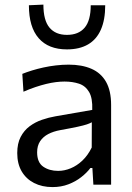

<svg xmlns="http://www.w3.org/2000/svg" viewBox="-20 -781 558 812"><path d="M202.1 10.2Q157.6 10.2 124 -7.1Q90.4 -24.3 71.6 -56.4Q52.9 -88.6 52.9 -133.6Q52.9 -174.1 67.3 -201.8Q81.8 -229.6 105.4 -247.1Q129 -264.6 157.5 -274.4Q186 -284.2 214.4 -289.1L370.1 -316.2Q372 -366.4 356.6 -392.2Q341.3 -418.1 314 -427.1Q286.7 -436.1 252.9 -436.1Q235.9 -436.1 216.3 -433.7Q196.8 -431.2 175.2 -426Q153.7 -420.7 129.7 -412.7Q105.6 -404.6 79.2 -393.1L74.4 -468.6Q92.7 -476 115.4 -483Q138 -490 163.7 -495.6Q189.4 -501.3 216.6 -504.4Q243.7 -507.6 270.8 -507.6Q326.5 -507.6 366.6 -490.1Q406.8 -472.7 428.4 -435Q449.9 -397.3 449.9 -337.2Q449.9 -313.8 449.9 -278.3Q449.9 -242.8 449.9 -211V-146.6Q449.9 -112.7 449.9 -77.2Q449.9 -41.8 449.9 0H374.9L370.7 -70.4H362.3Q347.1 -50.3 323.6 -31.9Q300.2 -13.4 269.4 -1.6Q238.6 10.2 202.1 10.2ZM226 -58.3Q252.5 -58.3 279.1 -69.3Q305.6 -80.3 328.7 -102.2Q351.8 -124.2 367.9 -157.1L368.3 -263.9Q360.3 -259.4 347.1 -254.9Q334 -250.5 307.9 -244.8Q281.7 -239.1 234.8 -230.7Q206.3 -225.5 184.3 -214.2Q162.4 -202.8 149.7 -183.8Q137 -164.7 137 -137Q137 -94 162.9 -76.1Q188.7 -58.3 226 -58.3ZM263.1 -572.1Q184.9 -572.1 143.6 -619.4Q102.2 -666.7 102.2 -758.8L163.5 -761.5Q163.5 -694.9 189.3 -664.2Q215 -633.5 263.1 -633.5Q312.2 -633.5 337.9 -663.8Q363.7 -694.1 363.7 -758.8H425Q425 -697.4 406.7 -655.8Q388.4 -614.1 352.3 -593.1Q316.2 -572.1 263.1 -572.1Z"/></svg>

Font: Commissioner Thin
Style: Regular
Weight: 100
Designer: Kostas Bartsokas
Foundry: Kostas Bartsokas
Version: Version 1.001;gftools[0.9.23]